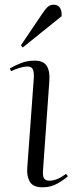

<svg xmlns="http://www.w3.org/2000/svg" viewBox="-20 -783 326 817"><path d="M124 -452Q125 -477 119.5 -488.5Q114 -500 97 -500Q70 -500 27 -480L22 -492Q44 -505 70.5 -515Q97 -525 127 -525Q165 -525 179 -502.5Q193 -480 190 -439L163 -58Q161 -33 168 -23.5Q175 -14 190 -14Q222 -14 261 -43L269 -33Q251 -17 223.5 -1.5Q196 14 161 14Q120 14 106.5 -10.5Q93 -35 96 -69ZM160 -725Q173 -745 183.5 -754Q194 -763 209 -763Q227 -763 235.5 -749Q244 -735 242 -714L77 -581L69 -590Z"/></svg>

Font: Literata 72pt Light
Style: Italic
Weight: 300
Italic angle: -2°
Designer: Latin by Veronika Burian and Jose Scaglione. Greek by Irene Vlachou. Cyrillic by Vera Evstafieva
Foundry: TypeTogether
Version: Version 3.002